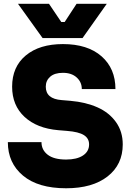

<svg xmlns="http://www.w3.org/2000/svg" viewBox="-20 -988 699 1028"><path d="M421.9 -784.2H208L76.2 -967.8H242.2L308.1 -870.1H326.2L390.1 -967.8H551.8ZM334 20Q184.1 20 103 -47.9Q22 -115.7 22 -227.1H202.1Q202.1 -185.1 235.6 -159.4Q269 -133.8 334 -133.8Q391.6 -133.8 424.3 -155.5Q457 -177.2 457 -214.8Q457 -247.1 429.2 -264.6Q401.4 -282.2 338.9 -287.1L292 -291Q177.7 -300.8 111.3 -362.3Q44.9 -423.8 44.9 -523.9Q44.9 -630.4 118.2 -691.2Q191.4 -752 316.9 -752Q449.2 -752 523.7 -686.5Q598.1 -621.1 598.1 -511.2H418Q418 -548.3 390.6 -573.2Q363.3 -598.1 316.9 -598.1Q272.5 -598.1 248.8 -577.4Q225.1 -556.6 225.1 -523.9Q225.1 -458.5 310.1 -452.1L356.9 -448.2Q439.9 -440.9 502.2 -413.1Q564.5 -385.3 600.8 -334.5Q637.2 -283.7 637.2 -214.8Q637.2 -106.9 556.2 -43.5Q475.1 20 334 20Z"/></svg>

Font: Sora ExtraBold
Style: Regular
Weight: 800
Designer: Jonathan Barnbrook, Julián Moncada
Foundry: Barnbrook Fonts
Version: Version 2.000